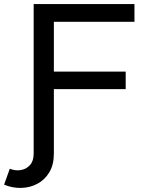

<svg xmlns="http://www.w3.org/2000/svg" viewBox="-45 -720 717 941"><path d="M-25 185 3 107Q30 118 57 113.5Q84 109 102 89Q120 69 120 33V-700H614V-613H219V-369H571V-283H219V33Q219 87 197 124Q175 161 138.5 180.5Q102 200 59 201Q16 202 -25 185Z"/></svg>

Font: Montserrat Medium
Style: Regular
Weight: 500
Designer: Julieta Ulanovsky
Foundry: Julieta Ulanovsky
Version: Version 9.000; ttfautohint (v1.8.4.7-5d5b)